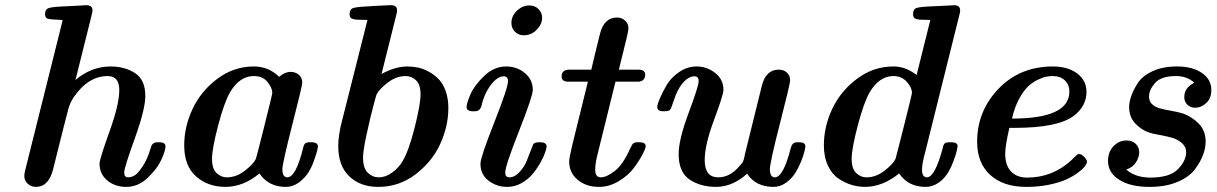

<svg xmlns="http://www.w3.org/2000/svg" viewBox="-20 -714 4722 745"><path d="M74.2 -32.2Q74.2 -41 81.1 -66.9L207 -570.8Q210 -582 215.1 -603.5Q220.2 -625 223.1 -636.2Q214.4 -637.2 201.7 -637.7Q189 -638.2 181.9 -638.7Q174.8 -639.2 168 -640.6Q161.1 -642.1 158 -646.5Q154.8 -650.9 154.8 -659.2Q154.8 -678.2 170.4 -683.1Q186 -688 242.2 -689.9Q277.3 -691.9 299.8 -692.9Q301.8 -692.9 306.9 -693.4Q312 -693.8 314.9 -693.8Q338.9 -693.8 338.9 -673.8Q338.9 -669.9 336.9 -661.9Q335 -653.8 335 -652.8L272.9 -403.8Q334 -455.6 408.2 -456.1Q465.3 -456.1 504.6 -429.9Q543.9 -403.8 543.9 -341.8Q543.9 -290 502.9 -176.5Q461.9 -63 461.9 -44.9Q461.9 -25.9 477.1 -25.9Q489.3 -25.9 501.7 -33Q514.2 -40 533 -67.6Q551.8 -95.2 564.9 -140.1Q567.9 -151.4 573 -155.8Q578.1 -160.2 582.5 -161.1Q586.9 -162.1 598.1 -162.1Q622.1 -162.1 622.1 -146Q622.1 -129.9 606.4 -95Q590.8 -60.1 553.5 -24.4Q516.1 11.2 470.2 11.2Q426.3 11.2 396.2 -13.9Q366.2 -39.1 366.2 -79.1Q366.2 -96.2 404.5 -202.6Q442.9 -309.1 442.9 -364Q442.9 -418.9 397.9 -418.9Q320.8 -418.9 264.2 -334Q252 -314.9 245.4 -292Q238.8 -269 186 -57.1Q168.9 10.7 120.1 11.2Q101.1 11.2 87.6 -1Q74.2 -13.2 74.2 -32.2Z M694.8 -149.9Q694.8 -223.1 727.8 -292.5Q760.7 -361.8 824.2 -408.9Q887.7 -456.1 964.8 -456.1Q1022 -456.1 1063 -416Q1085 -435.1 1107.9 -435.1Q1126 -435.1 1139.4 -424.1Q1152.8 -413.1 1152.8 -393.1Q1152.8 -380.9 1114.3 -230.5Q1075.7 -80.1 1075.7 -57.1Q1075.7 -26.4 1094.7 -25.9Q1127.9 -25.9 1155.8 -138.2Q1158.7 -152.3 1163.8 -157.2Q1168.9 -162.1 1183.6 -162.1H1188Q1213.9 -162.1 1213.9 -145Q1212.9 -139.2 1210.4 -128.7Q1208 -118.2 1198.5 -91.1Q1189 -64 1175.8 -43.5Q1162.6 -22.9 1139.6 -5.9Q1116.7 11.2 1088.9 11.2Q1022 11.2 986.8 -41Q924.8 10.7 855 11.2Q787.1 11.2 741 -29.3Q694.8 -69.8 694.8 -149.9ZM802.7 -97.2Q802.7 -59.1 820.3 -42.5Q837.9 -25.9 859.9 -25.9Q897 -25.9 929.9 -51.5Q962.9 -77.1 972.7 -97.2Q974.6 -101.1 1005.6 -224.6Q1036.6 -348.1 1036.6 -354Q1036.6 -372.1 1018.3 -395.5Q1000 -418.9 964.8 -418.9Q910.6 -418.9 873 -356.9Q850.1 -316.9 826.4 -227.1Q802.7 -137.2 802.7 -97.2Z M1292.5 -147Q1292.5 -190.9 1307.6 -247.1L1376.5 -520Q1398.4 -606.9 1405.8 -636.2Q1397 -637.2 1384.3 -637.2Q1371.6 -637.2 1364.5 -637.7Q1357.4 -638.2 1350.1 -640.1Q1342.8 -642.1 1339.6 -646.5Q1336.4 -650.9 1336.4 -659.2Q1336.4 -679.2 1353 -683.6Q1369.6 -688 1432.6 -690.9Q1467.8 -692.9 1489.7 -693.8H1497.6Q1520.5 -693.8 1520.5 -674.8Q1520.5 -665 1517.6 -655.8L1460.4 -426.8Q1512.2 -455.6 1559.6 -456.1Q1580.6 -456.1 1600.6 -452.1Q1620.6 -448.2 1642.6 -436.5Q1664.6 -424.8 1681.6 -407.5Q1698.7 -390.1 1709.2 -361.1Q1719.7 -332 1719.7 -294.9Q1719.7 -225.1 1688.7 -156.5Q1657.7 -87.9 1593.3 -38.3Q1528.8 11.2 1447.8 11.2Q1377.9 11.2 1335.2 -29.8Q1292.5 -70.8 1292.5 -147ZM1388.7 -103Q1388.7 -61 1407.2 -43.5Q1425.8 -25.9 1449.7 -25.9Q1476.6 -25.9 1501.7 -44.4Q1526.9 -63 1540.5 -85.9Q1565.4 -126 1588.6 -217.5Q1611.8 -309.1 1611.8 -348.1Q1611.8 -386.2 1594.2 -402.6Q1576.7 -418.9 1554.7 -418.9Q1517.6 -418.9 1484.6 -393.6Q1451.7 -368.2 1441.4 -348.1Q1438.5 -340.3 1427 -296.6Q1415.5 -252.9 1402.1 -190.9Q1388.7 -128.9 1388.7 -103Z M1790.5 -298.8Q1790.5 -314 1805.9 -348.9Q1821.3 -383.8 1859.4 -419.9Q1897.5 -456.1 1943.4 -456.1Q1986.3 -456.1 2016.8 -430.4Q2047.4 -404.8 2047.4 -365.2Q2047.4 -341.3 1993.9 -205.6Q1940.4 -69.8 1940.4 -44.9Q1940.4 -25.9 1956.5 -25.9Q1976.6 -25.9 1994.9 -45.4Q2013.2 -64.9 2022.7 -87.4Q2032.2 -109.9 2040.3 -131.8Q2048.3 -153.8 2049.3 -154.8Q2055.2 -161.6 2070.3 -162.1H2076.2Q2100.1 -162.1 2101.1 -146Q2101.1 -139.2 2095.2 -122.1Q2089.4 -105 2076.4 -82Q2063.5 -59.1 2046.4 -38.6Q2029.3 -18.1 2003.4 -3.4Q1977.5 11.2 1948.2 11.2Q1907.2 11.2 1875.7 -12.9Q1844.2 -37.1 1844.2 -79.1Q1844.2 -103 1897.7 -238.5Q1951.2 -374 1951.2 -398.9Q1951.2 -418 1934.6 -418Q1909.7 -418 1883.3 -382.8Q1868.2 -361.8 1859.9 -340.8Q1851.6 -319.8 1849.4 -308.3Q1847.2 -296.9 1841.3 -289.6Q1835.4 -282.2 1821.3 -282.2H1816.4Q1815.9 -282.2 1814.9 -282.2Q1790.5 -282.2 1790.5 -298.8ZM1964.4 -625Q1964.4 -651.9 1985.8 -672.4Q2007.3 -692.9 2034.2 -692.9Q2055.2 -692.9 2069.3 -679Q2083.5 -665 2083.5 -645Q2083.5 -620.1 2062.5 -598.6Q2041.5 -577.1 2013.2 -577.1Q1992.2 -577.1 1978.3 -590.6Q1964.4 -604 1964.4 -625Z M2159.2 -417Q2159.2 -442.9 2187.5 -443.8H2274.4Q2282.2 -479 2308.6 -585Q2324.7 -646 2374.5 -646Q2392.6 -646 2405.5 -634Q2418.5 -622.1 2418.5 -604Q2418.5 -596.2 2411.9 -568.1Q2405.3 -540 2395.3 -500.5Q2385.3 -460.9 2381.3 -443.8H2456.5Q2483.4 -443.8 2483.4 -424.8Q2483.4 -397.9 2455.6 -397H2368.2L2301.3 -126Q2289.1 -81.1 2289.6 -55.2Q2289.6 -26.4 2310.5 -25.9Q2334.5 -25.9 2366.5 -51.5Q2398.4 -77.1 2425.3 -138.2Q2430.2 -147.9 2432.9 -152.6Q2435.5 -157.2 2440.4 -159.7Q2445.3 -162.1 2453.1 -162.1H2459.5Q2485.4 -162.1 2485.4 -147Q2485.4 -138.2 2472.4 -113.5Q2459.5 -88.9 2438 -60.5Q2416.5 -32.2 2379.9 -10.5Q2343.3 11.2 2304.2 11.2Q2254.4 11.2 2221.4 -16.4Q2188.5 -43.9 2188.5 -87.9Q2188.5 -100.1 2200.2 -149.9L2261.2 -397H2185.5Q2159.2 -397 2159.2 -417Z M2530.3 -298.8Q2530.3 -308.6 2540.3 -332.3Q2550.3 -356 2567.1 -384.5Q2584 -413.1 2615.5 -434.6Q2647 -456.1 2683.1 -456.1Q2723.1 -456.1 2755.1 -430.9Q2787.1 -405.8 2787.1 -365.2Q2787.1 -346.2 2750.7 -249Q2714.4 -151.9 2714.4 -92.8Q2714.4 -25.9 2767.1 -25.9Q2810.1 -25.9 2845.2 -64.9Q2852.1 -72.8 2856.7 -77.9Q2861.3 -83 2863.8 -89.1Q2866.2 -95.2 2866.7 -97.2Q2867.2 -99.1 2868.7 -106.4Q2870.1 -113.8 2871.1 -118.2L2937 -384.8Q2953.1 -443.8 3002 -443.8Q3021 -443.8 3033.4 -432.4Q3045.9 -420.9 3045.9 -401.9Q3045.9 -388.7 3006.6 -235.8Q2967.3 -83 2967.3 -57.1Q2967.3 -26.4 2986.3 -25.9Q3019.5 -25.9 3048.3 -139.2Q3051.3 -150.4 3055.7 -155.3Q3060.1 -160.2 3065.2 -161.1Q3070.3 -162.1 3081.1 -162.1Q3105 -162.1 3105 -146Q3105 -142.1 3101.6 -127Q3098.1 -111.8 3088.6 -87.9Q3079.1 -64 3065.7 -42.5Q3052.2 -21 3029.8 -4.9Q3007.3 11.2 2981 11.2Q2913.1 11.2 2878.9 -40Q2822.8 10.7 2759.3 11.2Q2698.2 11.2 2655.8 -17.3Q2613.3 -45.9 2613.3 -116.2Q2613.3 -172.4 2652.1 -276.1Q2690.9 -379.9 2690.9 -398.9Q2690.9 -418 2675.3 -418Q2650.4 -418 2627 -389.2Q2606.9 -363.3 2595.5 -327.1Q2584 -291 2579.1 -287.1Q2571.3 -282.2 2556.2 -282.2Q2555.7 -282.2 2554.7 -282.2Q2530.3 -282.2 2530.3 -298.8Z M3176.8 -149.9Q3176.8 -223.1 3209.7 -292.5Q3242.7 -361.8 3306.2 -408.9Q3369.6 -456.1 3446.8 -456.1Q3494.6 -456.1 3536.6 -422.9L3589.8 -636.2Q3581.1 -637.2 3568.4 -637.2Q3555.7 -637.2 3549.3 -637.7Q3543 -638.2 3535.9 -640.1Q3528.8 -642.1 3525.9 -646.5Q3522.9 -650.9 3522.9 -659.2Q3522.9 -679.2 3537.8 -683.6Q3552.7 -688 3606.9 -689.9Q3645 -691.9 3668.9 -692.9Q3670.9 -692.9 3675.3 -693.4Q3679.7 -693.8 3681.6 -693.8Q3705.6 -693.8 3705.6 -673.8Q3705.6 -668 3703.6 -660.2L3569.8 -123Q3557.6 -79.1 3557.6 -55.2Q3557.6 -26.4 3576.7 -25.9Q3607.4 -25.9 3637.7 -138.2Q3640.6 -154.3 3646.7 -158.2Q3652.8 -162.1 3663.6 -162.1H3669.9Q3695.8 -162.1 3695.8 -147Q3695.8 -144 3692.4 -128.9Q3689 -113.8 3679.9 -89.4Q3670.9 -64.9 3657.7 -43Q3644.5 -21 3621.6 -4.9Q3598.6 11.2 3571.8 11.2Q3503.9 11.2 3468.8 -41Q3404.8 10.7 3336.9 11.2Q3311 11.2 3285.4 3.7Q3259.8 -3.9 3234.4 -20.5Q3209 -37.1 3192.9 -70.6Q3176.8 -104 3176.8 -149.9ZM3284.7 -97.2Q3284.7 -59.1 3302.2 -42.5Q3319.8 -25.9 3341.8 -25.9Q3378.9 -25.9 3411.9 -51.5Q3444.8 -77.1 3454.6 -97.2Q3456.5 -102.1 3487.5 -225.1Q3518.6 -348.1 3518.6 -354Q3518.6 -374 3498.5 -396.5Q3478.5 -418.9 3446.8 -418.9Q3392.6 -418.9 3355 -356.9Q3332 -316.9 3308.3 -227.1Q3284.7 -137.2 3284.7 -97.2Z M3771.5 -164.1Q3771.5 -283.2 3854.5 -369.6Q3937.5 -456.1 4065.4 -456.1Q4123.5 -456.1 4159.7 -429Q4195.8 -401.9 4195.8 -357.9Q4195.8 -300.8 4144.5 -263.2Q4083.5 -218.3 3918.5 -217.8H3896.5Q3880.4 -147.9 3880.4 -117.2Q3880.4 -72.3 3903.1 -48.6Q3925.8 -24.9 3965.3 -24.9Q4064.5 -24.9 4137.7 -92.8Q4141.6 -96.7 4146 -101.3Q4150.4 -106 4153.1 -107.9Q4155.8 -109.9 4158.2 -112.5Q4160.6 -115.2 4162.6 -115.7Q4164.6 -116.2 4167.5 -116.2Q4176.3 -116.2 4187 -105.2Q4197.8 -94.2 4197.8 -85.9Q4197.8 -80.1 4189.7 -69.1Q4181.6 -58.1 4162.6 -43.9Q4143.6 -29.8 4117.7 -17.8Q4091.8 -5.9 4050.8 2.7Q4009.8 11.2 3962.4 11.2Q3873.5 11.2 3822.5 -34.9Q3771.5 -81.1 3771.5 -164.1ZM3906.7 -253.9Q4129.4 -253.9 4129.4 -358.4Q4129.4 -385.7 4111.6 -402.3Q4093.8 -418.9 4065.4 -418.9Q4053.2 -418.9 4039.8 -416.5Q4026.4 -414.1 4005.9 -404.1Q3985.4 -394 3968 -377.4Q3950.7 -360.8 3933.6 -328.9Q3916.5 -296.9 3906.7 -253.9Z M4279.3 -89.8Q4279.3 -124 4300.3 -146.5Q4321.3 -168.9 4351.1 -168.9Q4373 -168.9 4386.7 -156Q4400.4 -143.1 4400.4 -123Q4400.4 -105 4388.4 -85Q4376.5 -64.9 4350.1 -56.2Q4384.3 -25.4 4443.4 -24.9Q4519.5 -24.9 4551 -57.9Q4582.5 -90.8 4582.5 -123Q4582.5 -145 4565.4 -159.4Q4548.3 -173.8 4528.3 -179.4Q4508.3 -185.1 4478.8 -190.4Q4449.2 -195.8 4437.5 -200.2Q4408.7 -210 4385 -234.9Q4361.3 -259.8 4361.3 -298.8Q4361.3 -316.9 4368.9 -339.8Q4376.5 -362.8 4394.3 -390.9Q4412.1 -418.9 4451.7 -437.5Q4491.2 -456.1 4546.4 -456.1Q4607.4 -456.1 4643.8 -430.9Q4680.2 -405.8 4680.2 -365.2Q4680.2 -332 4660.2 -314Q4640.1 -295.9 4618.2 -295.9Q4599.1 -295.9 4587.2 -307.9Q4575.2 -319.8 4575.2 -336.9Q4575.2 -374 4614.3 -393.1Q4585.4 -418.9 4543.5 -418.9Q4485.4 -418.9 4461.9 -392.1Q4438.5 -365.2 4438.5 -339.8Q4438.5 -322.8 4448.2 -312Q4459.5 -299.8 4477.3 -294.4Q4495.1 -289.1 4522.7 -284.4Q4550.3 -279.8 4569.3 -273.9Q4602.5 -262.7 4630.4 -235.4Q4658.2 -208 4658.2 -164.1Q4658.2 -141.1 4648.7 -114.5Q4639.2 -87.9 4617.2 -57.9Q4595.2 -27.8 4549.3 -8.3Q4503.4 11.2 4440.4 11.2Q4366.2 11.2 4322.8 -16.4Q4279.3 -43.9 4279.3 -89.8Z"/></svg>

Font: CMU Serif
Style: BoldItalic
Weight: 700
Italic angle: -14.04°
Version: Version 0.7.0